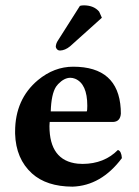

<svg xmlns="http://www.w3.org/2000/svg" viewBox="-20 -696 524 726"><path d="M282.2 -673.8Q288.6 -675.8 297.9 -675.8Q335.4 -675.3 355 -651.9L365.2 -628.9L245.1 -521Q226.1 -505.4 207 -504.9Q196.3 -504.9 191.9 -515.6Q191.4 -518.1 190.9 -519Q191.4 -531.7 199.2 -543ZM171.9 -274.9H308.1Q310.1 -277.8 310.1 -295.9Q310.1 -379.4 263.7 -398.4Q254.4 -401.9 246.1 -401.9Q222.7 -401.9 199.7 -377.9Q195.3 -372.6 191.9 -368.2Q173.8 -339.8 171.9 -274.9ZM425.8 -128.9Q439 -125 440.9 -98.1Q362.8 6.3 253.9 9.8Q155.8 9.3 101.1 -40Q40 -95.2 37.1 -190.4Q37.1 -194.8 37.1 -198.2Q37.1 -320.8 123.5 -393.1Q184.6 -443.8 256.8 -443.8Q426.8 -443.8 436.5 -284.7Q437 -274.9 437 -266.1Q434.6 -236.3 408.2 -234.9H168Q168 -232.4 167.5 -228.5Q167 -222.2 167 -219.2Q167 -88.4 273.9 -77.1Q283.2 -76.2 293 -76.2Q374 -76.7 425.8 -128.9Z"/></svg>

Font: Linux Libertine O
Style: Bold
Weight: 700
Designer: Philipp H. Poll
Foundry: Philipp H. Poll
Version: Version 5.0.0